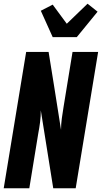

<svg xmlns="http://www.w3.org/2000/svg" viewBox="-20 -1015 549 1035"><path d="M0 0 121 -735H242L271 -555L309 -315Q309 -347 313.5 -378.5Q318 -410 323 -441L371 -735H509L388 0H267L200 -420Q200 -388 196 -356.5Q192 -325 186 -294L138 0ZM264 -815 200 -957 264 -990 340 -887 452 -995 506 -952 394 -815Z"/></svg>

Font: Iosevka Heavy Oblique
Style: Regular
Weight: 900
Italic angle: -9°
Monospace: yes
Designer: Belleve Invis
Foundry: Belleve Invis
Version: Version 32.5.0; ttfautohint (v1.8.4)